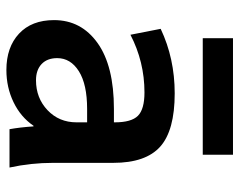

<svg xmlns="http://www.w3.org/2000/svg" viewBox="-96 -662 767 616"><g transform="rotate(90 288.0 -353.5)"><path d="M102 -620V-717H476V-620ZM279 -530Q398 -530 450 -483.5Q502 -437 502 -333V-140Q502 -69 517 0H394Q388 -33 385 -77H383Q355 -36 307.5 -13Q260 10 204 10Q131 10 87.5 -30.5Q44 -71 44 -143Q44 -230 117.5 -282.5Q191 -335 329 -335H372V-338Q372 -391 351 -412Q330 -433 276 -433Q178 -433 91 -388L72 -485Q167 -530 279 -530ZM166 -153Q166 -121 185 -103Q204 -85 237 -85Q294 -85 333 -122Q372 -159 372 -215V-249H329Q250 -249 208 -222.5Q166 -196 166 -153Z"/></g></svg>

Font: Mplus 1p Bold
Style: Bold
Weight: 700
Version: Version 1.061